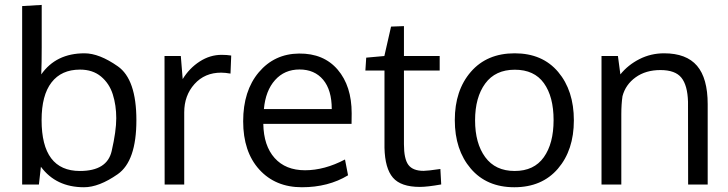

<svg xmlns="http://www.w3.org/2000/svg" viewBox="-20 -769 3035 800"><path d="M332 -546.9Q393.6 -546.9 470.9 -492.7Q548.3 -438.5 548.3 -268.1Q548.3 -97.7 470.5 -43.2Q392.6 11.2 330.1 11.2Q213.4 11.2 150.4 -74.2L142.1 0H72.3V-743.7L153.8 -748.5V-571.3Q153.8 -505.9 151.9 -459Q213.4 -546.9 332 -546.9ZM313.5 -479Q235.8 -479 194.6 -425.5Q153.3 -372.1 153.3 -268.6Q153.3 -56.6 313 -56.6Q426.3 -56.6 445.3 -139.6Q464.4 -222.7 464.4 -276.4Q464.4 -330.1 450 -375.7Q435.5 -421.4 400.9 -450.2Q366.2 -479 313.5 -479Z M903.3 -540.5Q925.3 -540.5 943.4 -537.6L940.4 -462.4Q918 -466.3 901.4 -466.3Q833 -466.3 790.3 -418.7Q747.6 -371.1 747.6 -300.8V0H666Q665.5 -493.2 665.5 -535.6H733.4L741.2 -439.5Q769 -484.9 812 -512.7Q855 -540.5 903.3 -540.5Z M1417.5 -104.5 1430.2 -38.6Q1348.1 11.2 1237.8 11.2Q1127.4 11.2 1060.3 -62.7Q993.2 -136.7 993.2 -263.7Q993.2 -390.6 1058.3 -467.8Q1123.5 -544.9 1226.1 -545.9Q1328.6 -546.9 1387 -478.8Q1445.3 -410.6 1445.3 -296.9L1444.8 -252.9H1077.1Q1078.6 -161.6 1124.3 -110.6Q1169.9 -59.6 1251 -59.6Q1332 -59.6 1417.5 -104.5ZM1079.6 -314.5H1362.3Q1362.3 -394 1326.4 -436.8Q1290.5 -479.5 1228 -479.5Q1165.5 -479.5 1126 -435.3Q1086.4 -391.1 1079.6 -314.5Z M1729.5 9.8Q1650.4 9.8 1617.2 -28.8Q1584 -67.4 1582 -153.3V-475.1H1502.4L1505.9 -528.8L1581.5 -535.6L1609.4 -658.2L1663.1 -660.2V-535.6H1812V-475.1H1663.1V-168Q1663.1 -106.9 1681.6 -82Q1700.2 -57.1 1745.1 -57.1Q1761.2 -57.1 1814.9 -64.9L1818.4 -0.5Q1760.3 9.8 1729.5 9.8Z M2305.7 -469.2Q2371.1 -391.6 2371.1 -267.6Q2371.1 -143.6 2304.7 -66.2Q2238.3 11.2 2123 11.2Q2007.8 11.2 1941.4 -66.7Q1875 -144.5 1875 -268.6Q1875 -392.6 1941.9 -469.7Q2008.8 -546.9 2124.5 -546.9Q2240.2 -546.9 2305.7 -469.2ZM2001.7 -420.9Q1959.5 -363.3 1959.5 -267.6Q1959.5 -171.9 2001.7 -114.3Q2043.9 -56.6 2124.5 -56.6Q2205.1 -56.6 2245.8 -113.8Q2286.6 -170.9 2286.6 -268.6Q2286.6 -366.2 2246.3 -422.4Q2206.1 -478.5 2125 -478.5Q2043.9 -478.5 2001.7 -420.9Z M2486.3 0V-535.6H2554.7L2564.9 -459Q2596.7 -498.5 2644.3 -522.7Q2691.9 -546.9 2747.1 -546.9Q2839.8 -546.9 2884.3 -494.9Q2928.7 -442.9 2928.7 -335V0H2847.2Q2847.2 -322.3 2846.7 -345.2Q2844.7 -413.6 2819.1 -445.3Q2793.5 -477.1 2731.9 -477.1Q2670.4 -477.1 2628.4 -446.8Q2586.4 -416.5 2573.7 -368.2Q2568.8 -335.4 2568.8 -293V0Z"/></svg>

Font: Oxygen-Regular
Style: Regular
Weight: 400
Designer: Vernon Adams
Foundry: Vernon Adams
Version: Version Release 0.2.3 webfont; ttfautohint (v0.93.3-1d66) -l